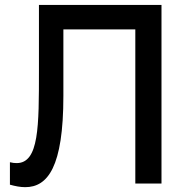

<svg xmlns="http://www.w3.org/2000/svg" viewBox="-20 -740 740 774"><path d="M20 4.5C41.5 10.5 62 14.5 81.5 14.5C172 14.5 235.5 -65.5 235.5 -353.5V-621.5H525.5V0H631V-720H137V-456.5C137 -231 137.5 -82.5 47 -82.5C38.5 -82.5 30 -83.5 20 -86Z"/></svg>

Font: Vela Sans SemBd
Style: Regular
Weight: 600
Designer: Principal design: Mikhail Sharanda - project Manrope.
Design modification: Ravid Balaliev
Foundry: Mikhail Sharanda
Version: Version 1.001